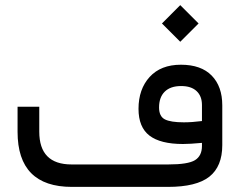

<svg xmlns="http://www.w3.org/2000/svg" viewBox="-20 -732 939 752"><path d="M614.3 -640.1 686 -711.9 757.8 -640.1 686 -568.4ZM522.5 -305.7Q522.5 -382.8 566.2 -430.7Q609.9 -478.5 688.5 -478.5Q767.6 -478.5 809.1 -436Q850.6 -393.6 850.6 -319.3V-163.6Q850.6 -80.1 800 -40Q749.5 0 637.7 0H261.7Q48.8 0 48.8 -215.8V-314H133.8V-216.3Q133.8 -87.9 260.3 -87.9H639.2Q716.3 -87.9 743.7 -104.7Q771 -121.6 771 -160.2V-172.4Q723.6 -168 696.3 -168Q608.4 -168 565.4 -200.9Q522.5 -233.9 522.5 -305.7ZM689.5 -395Q647.5 -395 625.2 -373Q603 -351.1 603 -311Q603 -276.4 625.5 -264.6Q647.9 -252.9 700.2 -252.9Q731.9 -252.9 770 -257.8H771V-320.8Q771 -355.5 750 -375.2Q729 -395 689.5 -395Z"/></svg>

Font: Shabnam WOL
Style: WOL
Weight: 400
Foundry: DejaVu fonts team - Redesigned by Saber Rastikerdar - Based on Vazir font
Version: Version 5.0.0